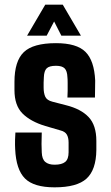

<svg xmlns="http://www.w3.org/2000/svg" viewBox="-20 -794 475 823"><path d="M214 9Q125 9 87 -29Q49 -67 45 -155Q44 -172 44.5 -194.5Q45 -217 46 -226H159Q158 -199 158 -177Q158 -155 159 -141Q160 -112 174 -100Q188 -88 214 -88Q245 -88 259.5 -100Q274 -112 274 -141Q274 -152 274 -162.5Q274 -173 274 -183Q274 -204 266.5 -217Q259 -230 239 -235L174 -254Q111 -273 76.5 -307.5Q42 -342 42 -408Q42 -416 42 -425Q42 -434 42 -443Q42 -532 82 -570.5Q122 -609 220 -609Q309 -609 346.5 -571.5Q384 -534 388 -449Q388 -431 387.5 -408Q387 -385 387 -376H269Q270 -387 270 -404Q270 -421 270 -438Q270 -455 269 -463Q268 -490 257 -501Q246 -512 220 -512Q191 -512 180 -501Q169 -490 168 -463Q167 -450 167 -440Q167 -430 167 -419Q167 -395 174 -379.5Q181 -364 205 -358L263 -343Q327 -327 360 -292Q393 -257 393 -190Q393 -181 393 -170.5Q393 -160 393 -151Q392 -66 351 -28.5Q310 9 214 9ZM96 -641 174 -774H249L327 -641H243L212 -702L180 -641Z"/></svg>

Font: Big Shoulders Display ExtraBold
Style: Regular
Weight: 800
Designer: Patric King
Foundry: XO Type Co
Version: Version 1.000; ttfautohint (v1.8.2)